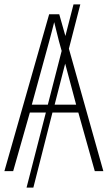

<svg xmlns="http://www.w3.org/2000/svg" viewBox="-20 -780 491 875"><path d="M412 0H451L294 -558L346 -760H315L278 -616L250 -715H204L0 0H40L116 -267H189L101 75H132L219 -267H337ZM249 -591 261 -548 198 -303H125L204 -591C212 -623 220 -649 227 -679C234 -649 242 -621 249 -591ZM327 -303H229L277 -490Z"/></svg>

Font: Noto Sans Condensed ExtraLight
Style: Regular
Weight: 200
Width: 3
Designer: Monotype Design Team
Foundry: Monotype Imaging Inc.
Version: Version 2.013